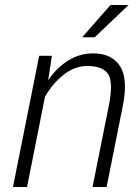

<svg xmlns="http://www.w3.org/2000/svg" viewBox="-20 -753 563 773"><path d="M174.3 -432.6 175.8 -432.1Q209.5 -481.4 255.4 -509.8Q301.3 -538.1 355 -538.1Q429.7 -538.1 462.9 -487.3Q496.1 -436.5 474.6 -327.6L409.2 0H352.5L418 -326.7Q437 -423.3 415 -455.3Q393.1 -487.3 331.5 -487.3Q280.3 -487.3 235.6 -451.7Q190.9 -416 161.1 -363.3L88.9 0H32.2L137.7 -528.3H189ZM424.8 -732.9H497.6L361.3 -603H311Z"/></svg>

Font: Franko
Style: Light Italic
Weight: 300
Designer: Google
Version: Version 1.200310; 2013